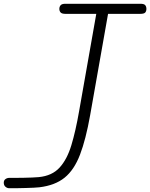

<svg xmlns="http://www.w3.org/2000/svg" viewBox="-61 -999 797 1019"><path d="M-41 -29.5Q-41 -42 -32 -48.5Q-23 -55 -11.5 -55Q2.5 -55 22.8 -55Q43 -55 65.8 -55.5Q88.5 -56 109.2 -56.8Q130 -57.5 145 -59Q215.5 -66 255.2 -109.5Q295 -153 317.8 -228.5Q340.5 -304 358.5 -407L450 -925.5H286Q267.5 -925.5 260.8 -932.8Q254 -940 254 -952Q254 -963.5 260.8 -971.2Q267.5 -979 286 -979H684Q704 -979 710 -971.2Q716 -963.5 716 -952Q716 -940 710 -932.8Q704 -925.5 684 -925.5H512.5L417.5 -388Q394.5 -258.5 363.5 -177.8Q332.5 -97 281.8 -56Q231 -15 148 -5Q138 -3.5 118.5 -2.8Q99 -2 75.5 -1.2Q52 -0.5 29 -0.2Q6 0 -11.5 0Q-23 0 -32 -7.8Q-41 -15.5 -41 -29.5Z"/></svg>

Font: Edu QLD Hand
Style: Regular
Weight: 400
Designer: Tina and Corey Anderson, Eben Sorkin
Foundry: Sorkin Type Co.
Version: Version 2.000